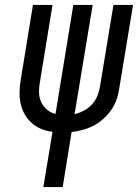

<svg xmlns="http://www.w3.org/2000/svg" viewBox="-20 -755 557 775"><path d="M155 0 192 -223Q167 -226 145.5 -235Q124 -244 107 -259.5Q90 -275 79 -295Q68 -315 63 -338Q58 -361 59 -385.5Q60 -410 64 -435L113 -735H192L141 -423Q137 -403 137.5 -382Q138 -361 146 -343.5Q154 -326 169 -313Q184 -300 204 -295L276 -735H354L281 -294Q301 -299 319.5 -309Q338 -319 352 -334.5Q366 -350 373.5 -369Q381 -388 384 -408L438 -735H517L461 -396Q458 -374 450 -352Q442 -330 428.5 -310.5Q415 -291 397 -275Q379 -259 358 -248Q337 -237 314.5 -231Q292 -225 269 -222L233 0Z"/></svg>

Font: Iosevka Curly
Style: Italic
Weight: 400
Italic angle: -9°
Monospace: yes
Designer: Belleve Invis
Foundry: Belleve Invis
Version: Version 22.1.2; ttfautohint (v1.8.4)